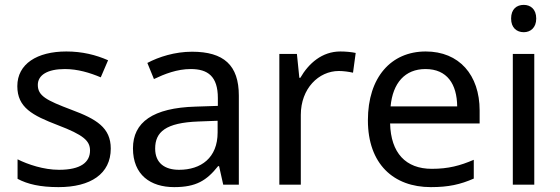

<svg xmlns="http://www.w3.org/2000/svg" viewBox="-20 -757 2295 787"><path d="M434 -148C434 -234 375 -269 273 -307C170 -346 135 -364 135 -409C135 -449 174 -474 246 -474C298 -474 348 -459 393 -440L423 -510C373 -532 317 -546 252 -546C132 -546 51 -495 51 -404C51 -316 113 -284 217 -244C322 -204 349 -180 349 -140C349 -92 311 -61 222 -61C159 -61 94 -83 52 -104V-24C93 -2 145 10 220 10C351 10 434 -44 434 -148Z M767 -545C697 -545 631 -524 584 -499L611 -433C655 -454 706 -474 762 -474C832 -474 873 -444 873 -355V-323L782 -320C607 -315 525 -256 525 -149C525 -40 597 10 694 10C784 10 827 -17 874 -76H878L895 0H959V-365C959 -490 897 -545 767 -545ZM793 -259 872 -262V-214C872 -110 804 -61 714 -61C656 -61 616 -88 616 -148C616 -216 659 -254 793 -259Z M1375 -546C1300 -546 1245 -497 1211 -438H1207L1197 -536H1125V0H1213V-286C1213 -394 1286 -466 1369 -466C1387 -466 1410 -463 1427 -459L1438 -540C1420 -544 1395 -546 1375 -546Z M1725 -546C1583 -546 1488 -440 1488 -264C1488 -85 1593 10 1746 10C1819 10 1867 -1 1922 -25V-102C1866 -78 1818 -65 1750 -65C1643 -65 1582 -130 1579 -251H1946V-304C1946 -450 1862 -546 1725 -546ZM1724 -474C1813 -474 1853 -412 1854 -321H1581C1590 -417 1640 -474 1724 -474Z M2127 -737C2098 -737 2075 -720 2075 -681C2075 -643 2098 -625 2127 -625C2154 -625 2178 -643 2178 -681C2178 -720 2154 -737 2127 -737ZM2170 -536H2082V0H2170Z"/></svg>

Font: Noto Sans Arabic UI
Style: Regular
Weight: 400
Designer: Monotype Design Team, Nadine Chahine and Nizar Qandah
Foundry: Monotype Imaging Inc.
Version: Version 2.010